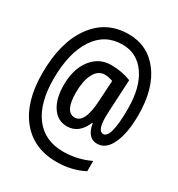

<svg xmlns="http://www.w3.org/2000/svg" viewBox="-188 -838 976 1050"><g transform="rotate(30 300.0 -312.5)"><path d="M390.1 -195.8H388.2Q352.1 -107.9 275.9 -107.9Q217.3 -107.9 183.1 -158.9Q148.9 -210 148.9 -295.9Q148.9 -396.5 196.3 -458.3Q243.7 -520 320.8 -520Q387.7 -520 445.8 -497.1L435.1 -293.9Q434.1 -275.4 434.1 -260.3V-256.8Q434.1 -170.9 469.2 -170.9Q518.1 -170.9 518.1 -357.9Q518.1 -493.7 463.9 -570.8Q409.7 -647.9 317.9 -647.9Q207.5 -647.9 145.8 -554.2Q84 -460.4 84 -296.9Q84 -144.5 147.2 -61.3Q210.4 22 327.1 22Q415.5 22 496.1 -16.1V48.8Q418.9 88.9 324.2 88.9Q178.7 88.9 96.9 -12.2Q15.1 -113.3 15.1 -293.9Q15.1 -487.8 96.7 -600.8Q178.2 -713.9 318.8 -713.9Q439.9 -713.9 512.5 -618.2Q585 -522.5 585 -356.9Q585 -244.1 553.7 -176Q522.5 -107.9 466.8 -107.9Q404.3 -107.9 390.1 -195.8ZM367.2 -446.8Q340.8 -457 316.9 -457Q273.4 -457 250.2 -411.4Q227.1 -365.7 227.1 -293.9Q227.1 -170.9 289.1 -170.9Q353 -170.9 359.9 -323.2Z"/></g></svg>

Font: Droid Sans Mono
Style: Regular
Weight: 400
Monospace: yes
Version: Version 1.00 build 112